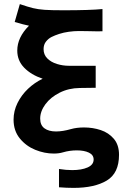

<svg xmlns="http://www.w3.org/2000/svg" viewBox="-20 -741 640 934"><path d="M331 86.5Q377 86.5 406.2 73.5Q435.5 60.5 435.5 35Q435.5 12.5 412.5 1.5Q389.5 -9.5 354 -9.5Q319 -9.5 286.5 0Q267 6 241.5 6Q196.5 6 151.5 -12.2Q106.5 -30.5 76.2 -67.8Q46 -105 46 -159Q46 -201 65.2 -240Q84.5 -279 116.5 -309.2Q148.5 -339.5 187.5 -358Q131.5 -377 97.8 -411.5Q64 -446 64 -495Q64 -559 121 -616Q95.5 -621 51.5 -634L76.5 -721Q116 -707.5 140.5 -701.5Q165 -695.5 197.2 -693.2Q229.5 -691 289.5 -691Q418 -691 478.5 -697V-589L454.5 -588.5Q437 -588.5 405 -589.5L364 -590Q340 -590 314.8 -586.5Q289.5 -583 268 -576Q246.5 -569 231 -561.2Q215.5 -553.5 203.8 -538.8Q192 -524 192 -502Q192 -475 210.2 -456.8Q228.5 -438.5 257 -429.8Q285.5 -421 315.5 -421H445.5V-314L368.5 -313Q314.5 -312.5 270.2 -290.2Q226 -268 200.8 -233.8Q175.5 -199.5 175.5 -164Q175.5 -132 196.2 -116.8Q217 -101.5 252.5 -101.5Q285 -101.5 325 -113Q353 -121 389 -121Q431.5 -121 470 -108.2Q508.5 -95.5 533.8 -65.8Q559 -36 559 12Q559 101.5 499.5 137.2Q440 173 338 173Q303 173 267 170V81Q301 86.5 331 86.5Z"/></svg>

Font: JuliaMono Black
Style: Regular
Weight: 900
Monospace: yes
Designer: cormullion
Foundry: corm
Version: Version 0.054; ttfautohint (v1.8.4)